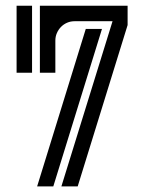

<svg xmlns="http://www.w3.org/2000/svg" viewBox="-20 -664 514 684"><path d="M256.8 0H198.7L380.9 -588.4H245.6Q231.4 -588.4 219 -583Q206.5 -577.6 197.3 -568.1Q188 -558.6 182.6 -546.1Q177.2 -533.7 177.2 -519.5V-404.8H122.1V-643.6H434.6Q434.6 -641.6 434.6 -630.6Q434.6 -619.6 434.6 -607.4Q434.6 -595.2 434.6 -585.2Q434.6 -575.2 434.6 -574.7ZM169.9 0H112.3L285.6 -561H343.3ZM94.2 -643.6V-404.8H39.1V-643.6Z"/></svg>

Font: Isar CAT
Style: Regular
Weight: 400
Designer: Digitized by Peter Wiegel
Foundry: CAT-Fonts, Peter Wiegel
Version: Version 1.000; ttfautohint (v1.3)